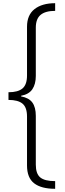

<svg xmlns="http://www.w3.org/2000/svg" viewBox="-20 -813 406 1201"><path d="M325 368Q238 368 193.5 333.5Q149 299 149 222V-84Q149 -141 121 -164.5Q93 -188 33 -188V-236Q93 -236 121 -260Q149 -284 149 -341V-646Q149 -719 196 -756Q243 -793 325 -793V-745Q264 -745 234 -720Q204 -695 204 -640V-338Q204 -287 182.5 -255Q161 -223 112 -214V-210Q161 -201 182.5 -171.5Q204 -142 204 -88V217Q204 274 232 297Q260 320 325 320Z"/></svg>

Font: Noto Sans Kannada SemiCondensed Light
Style: Regular
Weight: 300
Width: 4
Designer: Jelle Bosma - Monotype Design Team
Foundry: Monotype Imaging Inc.
Version: Version 2.005; ttfautohint (v1.8.4.7-5d5b)